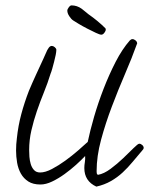

<svg xmlns="http://www.w3.org/2000/svg" viewBox="-20 -649 557 717"><path d="M516.6 -96.7Q516.6 -92.8 512.7 -88.9Q493.2 -66.4 475.6 -44.9Q458 -23.4 438 -4.9Q418 13.7 394 27.3Q370.1 41 339.8 47.9Q294.9 27.3 294.9 -21.5Q294.9 -32.2 296.9 -43.5Q298.8 -54.7 297.9 -66.4Q284.2 -51.8 264.2 -33.7Q244.1 -15.6 221.2 1Q198.2 17.6 174.8 28.8Q151.4 40 130.9 40Q103.5 40 85.9 28.8Q68.4 17.6 58.1 -0.5Q47.9 -18.6 43.9 -41.5Q40 -64.5 40 -86.9Q40 -110.4 43 -132.8Q47.9 -179.7 59.6 -223.1Q71.3 -266.6 87.9 -309.6Q100.6 -339.8 114.3 -369.6Q127.9 -399.4 141.6 -428.7Q146.5 -438.5 151.4 -450.7Q156.2 -462.9 162.1 -470.7Q167 -477.5 173.8 -477.5Q178.7 -477.5 184.6 -472.7Q190.4 -467.8 190.4 -462.9Q190.4 -456.1 188 -443.8Q185.5 -431.6 182.1 -418.5Q178.7 -405.3 175.3 -393.1Q171.9 -380.9 168.9 -374Q158.2 -338.9 144 -304.2Q129.9 -269.5 117.7 -233.9Q105.5 -198.2 97.2 -162.1Q88.9 -126 88.9 -88.9Q88.9 -78.1 89.8 -64Q90.8 -49.8 94.7 -36.6Q98.6 -23.4 106.9 -14.2Q115.2 -4.9 129.9 -4.9Q149.4 -4.9 174.3 -18.1Q199.2 -31.2 224.1 -49.3Q249 -67.4 271.5 -86.9Q293.9 -106.4 307.6 -119.1Q316.4 -161.1 331.5 -213.4Q346.7 -265.6 367.2 -318.4Q387.7 -371.1 412.1 -418.5Q436.5 -465.8 464.8 -498Q469.7 -502.9 474.6 -502.9Q480.5 -502.9 486.3 -498Q492.2 -493.2 492.2 -486.3Q491.2 -485.4 491.2 -484.4Q472.7 -432.6 446.8 -372.6Q420.9 -312.5 397.5 -250.5Q374 -188.5 357.4 -127Q340.8 -65.4 340.8 -9.8Q340.8 -5.9 341.3 -2Q341.8 2 345.7 3.9Q368.2 0 393.1 -18.6Q418 -37.1 439.9 -58.1Q461.9 -79.1 478.5 -95.7Q495.1 -112.3 500 -112.3Q505.9 -112.3 511.2 -107.4Q516.6 -102.5 516.6 -96.7ZM375 -539.1Q375 -533.2 369.6 -526.4Q364.3 -519.5 358.4 -519.5Q352.5 -519.5 337.9 -526.4Q323.2 -533.2 306.2 -542Q289.1 -550.8 274.4 -559.6Q259.8 -568.4 253.9 -572.3Q246.1 -577.1 238.8 -588.4Q231.4 -599.6 231.4 -609.4Q231.4 -614.3 236.8 -621.6Q242.2 -628.9 247.1 -628.9Q267.6 -628.9 285.2 -616.2Q292 -611.3 297.9 -606Q303.7 -600.6 310.5 -595.7Q345.7 -571.3 374 -543Q374 -542 374.5 -541Q375 -540 375 -539.1Z"/></svg>

Font: Calligraffiti
Style: Regular
Weight: 400
Designer: Dathan Boardman
Foundry: Open Window
Version: Version 1.000